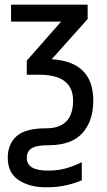

<svg xmlns="http://www.w3.org/2000/svg" viewBox="-20 -557 457 817"><path d="M328 210V133Q301 147 265 158Q229 169 184 169Q94 169 94 115Q94 88 114 74.5Q134 61 186 61Q284 61 330.5 9.5Q377 -42 377 -129Q377 -294 200 -305L353 -476V-537H27V-465H240L94 -299V-239H147Q291 -239 291 -129Q291 -11 176 -11Q87 -11 50 23Q13 57 13 114Q13 179 59.5 209.5Q106 240 177 240Q224 240 263 231Q302 222 328 210Z"/></svg>

Font: Noto Sans Display SemiCondensed
Style: Regular
Weight: 400
Width: 4
Designer: Monotype Design team
Foundry: Monotype Imaging Inc.
Version: 1.000